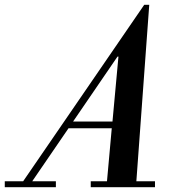

<svg xmlns="http://www.w3.org/2000/svg" viewBox="-111 -784 716 804"><path d="M123 -25V0H-91V-25H-14L493 -764H514L460 -25H538V0H269V-25H337L357 -247H176L24 -25ZM385 -547H381L195 -275H360Z"/></svg>

Font: Libre Bodoni
Style: Italic
Weight: 400
Italic angle: -13°
Designer: Pablo Impallari, Rodrigo Fuenzalida
Foundry: Pablo Impallari, Rodrigo Fuenzalida
Version: Version 1.001